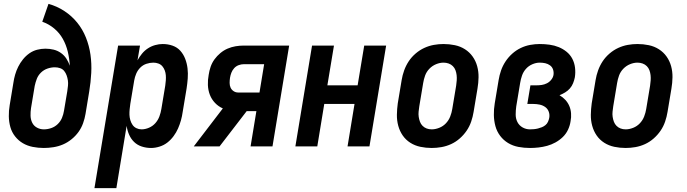

<svg xmlns="http://www.w3.org/2000/svg" viewBox="-20 -755 3540 990"><path d="M206 8Q177 8 149 2.5Q121 -3 98 -16.5Q75 -30 58 -51.5Q41 -73 33.5 -99.5Q26 -126 25.5 -155Q25 -184 30 -213L49 -328Q52 -349 58 -370Q64 -391 74 -411Q84 -431 98.5 -449Q113 -467 131.5 -480Q150 -493 171.5 -498.5Q193 -504 214 -504Q236 -504 256.5 -499Q277 -494 294 -482Q311 -470 322 -453Q333 -436 340 -416Q338 -453 329.5 -488.5Q321 -524 304 -554.5Q287 -585 259.5 -608Q232 -631 198 -643L230 -735Q274 -723 312 -698Q350 -673 378 -638.5Q406 -604 423 -561.5Q440 -519 446.5 -473Q453 -427 450.5 -379Q448 -331 440 -283L421 -168Q417 -144 408.5 -120Q400 -96 385 -75Q370 -54 349 -37Q328 -20 304.5 -10Q281 0 255.5 4Q230 8 206 8ZM206 -88Q225 -88 244 -94.5Q263 -101 277.5 -115Q292 -129 299.5 -147Q307 -165 310 -184L327 -285Q329 -299 330.5 -313Q332 -327 330 -340.5Q328 -354 323.5 -366.5Q319 -379 311 -389Q303 -399 290 -403.5Q277 -408 263 -408Q244 -408 225 -401.5Q206 -395 191.5 -381Q177 -367 170 -349Q163 -331 159 -312L140 -198Q137 -178 137.5 -158.5Q138 -139 146 -122.5Q154 -106 170.5 -97Q187 -88 206 -88Z M467 215 589 -520H702L689 -444Q699 -462 712 -478Q725 -494 742.5 -505.5Q760 -517 780 -522.5Q800 -528 819 -528Q846 -528 870 -519.5Q894 -511 910 -493Q926 -475 935 -451.5Q944 -428 947 -402.5Q950 -377 948 -350.5Q946 -324 942 -298L922 -178Q919 -156 913 -134.5Q907 -113 898 -92.5Q889 -72 875 -53Q861 -34 843 -20Q825 -6 802.5 1Q780 8 759 8Q734 8 711 0.5Q688 -7 671.5 -23Q655 -39 645.5 -61Q636 -83 633 -106L580 215ZM710 -88Q729 -88 748.5 -96.5Q768 -105 781.5 -120.5Q795 -136 802 -155Q809 -174 812 -193L832 -313Q834 -327 835 -340.5Q836 -354 835 -367Q834 -380 829.5 -392Q825 -404 817 -413.5Q809 -423 796.5 -427.5Q784 -432 771 -432Q753 -432 735 -426Q717 -420 703.5 -406.5Q690 -393 682.5 -375.5Q675 -358 672 -340L652 -220Q650 -206 648.5 -191.5Q647 -177 647.5 -163Q648 -149 652 -135.5Q656 -122 663.5 -111Q671 -100 683.5 -94Q696 -88 710 -88Z M979 0 1129 -196Q1106 -206 1088.5 -224.5Q1071 -243 1062 -266.5Q1053 -290 1052 -316.5Q1051 -343 1056 -369Q1059 -390 1066 -410.5Q1073 -431 1086 -449Q1099 -467 1116.5 -481.5Q1134 -496 1154 -504.5Q1174 -513 1195 -516.5Q1216 -520 1237 -520H1471L1385 0H1272L1302 -182H1252L1112 0ZM1208 -278H1318L1342 -424H1237Q1224 -424 1210.5 -419Q1197 -414 1187.5 -403.5Q1178 -393 1173 -380Q1168 -367 1166 -354Q1164 -341 1164 -327.5Q1164 -314 1169 -303Q1174 -292 1184.5 -285Q1195 -278 1208 -278Z M1503 0 1589 -520H1702L1668 -315H1824L1858 -520H1971L1885 0H1772L1808 -219H1652L1616 0Z M2206 8Q2176 8 2147.5 2Q2119 -4 2095.5 -19Q2072 -34 2056.5 -56.5Q2041 -79 2033.5 -106.5Q2026 -134 2026.5 -163.5Q2027 -193 2031 -222L2051 -342Q2055 -367 2064 -392Q2073 -417 2087.5 -439Q2102 -461 2123 -479Q2144 -497 2168 -508Q2192 -519 2217 -523.5Q2242 -528 2267 -528Q2297 -528 2325.5 -522Q2354 -516 2377.5 -501Q2401 -486 2417 -463.5Q2433 -441 2440.5 -413.5Q2448 -386 2447.5 -356.5Q2447 -327 2442 -298L2422 -178Q2418 -153 2409.5 -128Q2401 -103 2386 -81Q2371 -59 2350.5 -41Q2330 -23 2306 -12Q2282 -1 2256.5 3.5Q2231 8 2206 8ZM2206 -88Q2225 -88 2245 -96Q2265 -104 2279.5 -119.5Q2294 -135 2301.5 -154.5Q2309 -174 2312 -193L2332 -313Q2334 -327 2335 -340.5Q2336 -354 2334.5 -367.5Q2333 -381 2328.5 -393Q2324 -405 2315 -414Q2306 -423 2293.5 -427.5Q2281 -432 2267 -432Q2248 -432 2228.5 -424Q2209 -416 2194 -400.5Q2179 -385 2172 -365.5Q2165 -346 2162 -327L2142 -207Q2140 -193 2138.5 -179.5Q2137 -166 2139 -152.5Q2141 -139 2145.5 -127Q2150 -115 2159 -106Q2168 -97 2180 -92.5Q2192 -88 2206 -88Z M2713 8Q2682 8 2653 2.5Q2624 -3 2600 -17.5Q2576 -32 2559 -54.5Q2542 -77 2534.5 -104.5Q2527 -132 2526.5 -162Q2526 -192 2531 -222L2551 -342Q2555 -367 2563.5 -391.5Q2572 -416 2586.5 -438Q2601 -460 2621 -478Q2641 -496 2665 -507.5Q2689 -519 2714 -523.5Q2739 -528 2763 -528Q2789 -528 2814 -524.5Q2839 -521 2861 -512Q2883 -503 2901.5 -488Q2920 -473 2931 -452Q2942 -431 2945 -406Q2948 -381 2944 -356Q2941 -341 2935 -326Q2929 -311 2918.5 -299Q2908 -287 2894 -278.5Q2880 -270 2865 -264Q2882 -254 2895 -240Q2908 -226 2915.5 -208.5Q2923 -191 2924.5 -170.5Q2926 -150 2922 -130Q2919 -108 2909 -86.5Q2899 -65 2882 -48.5Q2865 -32 2844 -20.5Q2823 -9 2801 -3Q2779 3 2756.5 5.5Q2734 8 2713 8ZM2713 -88Q2723 -88 2733.5 -89Q2744 -90 2754 -92.5Q2764 -95 2774 -99Q2784 -103 2792.5 -110Q2801 -117 2805.5 -127Q2810 -137 2812 -147Q2815 -164 2809.5 -179Q2804 -194 2791.5 -203Q2779 -212 2763 -215.5Q2747 -219 2730 -219H2699L2715 -315H2746Q2760 -315 2773.5 -317Q2787 -319 2800 -325.5Q2813 -332 2822.5 -344Q2832 -356 2834 -369Q2836 -384 2831.5 -397Q2827 -410 2816 -418Q2805 -426 2791.5 -429Q2778 -432 2763 -432Q2744 -432 2724.5 -423.5Q2705 -415 2691.5 -399.5Q2678 -384 2671.5 -365Q2665 -346 2662 -327L2642 -207Q2639 -186 2639 -164.5Q2639 -143 2648 -125.5Q2657 -108 2674.5 -98Q2692 -88 2713 -88Z M3206 8Q3176 8 3147.5 2Q3119 -4 3095.5 -19Q3072 -34 3056.5 -56.5Q3041 -79 3033.5 -106.5Q3026 -134 3026.5 -163.5Q3027 -193 3031 -222L3051 -342Q3055 -367 3064 -392Q3073 -417 3087.5 -439Q3102 -461 3123 -479Q3144 -497 3168 -508Q3192 -519 3217 -523.5Q3242 -528 3267 -528Q3297 -528 3325.5 -522Q3354 -516 3377.5 -501Q3401 -486 3417 -463.5Q3433 -441 3440.5 -413.5Q3448 -386 3447.5 -356.5Q3447 -327 3442 -298L3422 -178Q3418 -153 3409.5 -128Q3401 -103 3386 -81Q3371 -59 3350.5 -41Q3330 -23 3306 -12Q3282 -1 3256.5 3.5Q3231 8 3206 8ZM3206 -88Q3225 -88 3245 -96Q3265 -104 3279.5 -119.5Q3294 -135 3301.5 -154.5Q3309 -174 3312 -193L3332 -313Q3334 -327 3335 -340.5Q3336 -354 3334.5 -367.5Q3333 -381 3328.5 -393Q3324 -405 3315 -414Q3306 -423 3293.5 -427.5Q3281 -432 3267 -432Q3248 -432 3228.5 -424Q3209 -416 3194 -400.5Q3179 -385 3172 -365.5Q3165 -346 3162 -327L3142 -207Q3140 -193 3138.5 -179.5Q3137 -166 3139 -152.5Q3141 -139 3145.5 -127Q3150 -115 3159 -106Q3168 -97 3180 -92.5Q3192 -88 3206 -88Z"/></svg>

Font: Iosevka
Style: Bold Italic
Weight: 700
Italic angle: -9°
Monospace: yes
Designer: Belleve Invis
Foundry: Belleve Invis
Version: Version 32.5.0; ttfautohint (v1.8.4)